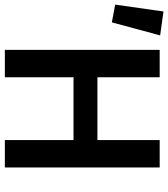

<svg xmlns="http://www.w3.org/2000/svg" viewBox="14 -740 710 811"><g transform="rotate(90 369.5 -335.0)"><path d="M175 0V-654H291V-391H556V-654H672V0H556V-290H291V0ZM-16 -466 13 -670 114 -656 59 -452Z"/></g></svg>

Font: CV Source Sans Light
Style: Bold
Weight: 600
Designer: Paul D. Hunt
Foundry: Adobe Systems Incorporated
Version: Version 3.001